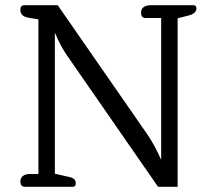

<svg xmlns="http://www.w3.org/2000/svg" viewBox="-20 -715 828 735"><path d="M58 -21Q58 -34 68 -41.5Q78 -49 95 -49H127V-641L95 -646Q75 -649 66.5 -656.5Q58 -664 58 -677Q58 -695 73 -695H201L543 -202Q572 -160 597 -103V-646H537Q520 -646 520 -667Q520 -680 529.5 -687.5Q539 -695 556 -695H721Q732 -695 732 -682Q732 -673 724 -666Q716 -659 703 -656L660 -645V0H585L237 -502Q212 -538 190 -590V-50L243 -38Q258 -35 264 -29Q270 -23 270 -13Q270 0 259 0H75Q58 0 58 -21Z"/></svg>

Font: Maitree
Style: Regular
Weight: 400
Designer: CadsonDemak Team
Foundry: CadsonDemak
Version: Version 1.000